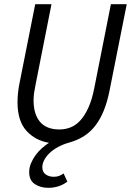

<svg xmlns="http://www.w3.org/2000/svg" viewBox="-20 -676 640 921"><path d="M212 225Q174 225 147 207Q120 189 120 150Q120 128 128.5 107.5Q137 87 150.5 68.5Q164 50 181 35Q198 20 215 9Q149 -2 106.5 -49Q64 -96 64 -186Q64 -230 74 -279L149 -656H227L152 -277Q147 -254 144 -234Q141 -214 141 -195Q141 -128 172 -91.5Q203 -55 265 -55Q293 -55 318.5 -65Q344 -75 365.5 -98.5Q387 -122 404 -159.5Q421 -197 432 -252L512 -656H588L506 -244Q495 -188 478 -146Q461 -104 437.5 -73.5Q414 -43 383.5 -23.5Q353 -4 315 7Q282 16 257 30Q232 44 215.5 60.5Q199 77 191 94Q183 111 183 126Q183 149 199 160.5Q215 172 238 172Q252 172 263 168Q274 164 285 156L303 195Q286 209 262 217Q238 225 212 225Z"/></svg>

Font: Source Code Pro
Style: Italic
Weight: 400
Italic angle: -11°
Monospace: yes
Designer: Paul D. Hunt, Teo Tuominen
Foundry: Adobe Systems Incorporated
Version: Version 1.050;PS 1.000;hotconv 16.6.51;makeotf.lib2.5.65220